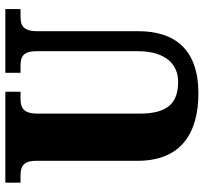

<svg xmlns="http://www.w3.org/2000/svg" viewBox="-42 -712 764 720"><g transform="rotate(-90 340.0 -352.0)"><path d="M350 10C517 10 583 -81 583 -215V-594C583 -650 607 -657 639 -657H666V-714H427V-657H453C484 -657 508 -650 508 -598V-217C508 -110 456 -66 394 -66C318 -66 274 -100 274 -210V-594C274 -650 300 -657 330 -657H356V-714H15V-657H41C72 -657 97 -650 97 -598V-218C97 -54 202 10 350 10Z"/></g></svg>

Font: Noto Serif Georgian Condensed Black
Style: Regular
Weight: 900
Width: 3
Designer: Monotype Design Team, Akaki Razmadze
Foundry: Google LLC
Version: Version 2.003